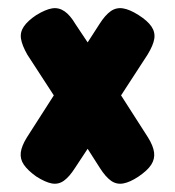

<svg xmlns="http://www.w3.org/2000/svg" viewBox="-20 -482 429 471"><path d="M277 -248 343 -145Q356 -124 358 -108Q360 -92 351 -78Q342 -64 320 -49Q299 -35 282.5 -32Q266 -29 252.5 -38.5Q239 -48 225 -70L195 -117L164 -70Q150 -48 136.5 -38.5Q123 -29 107 -32Q91 -35 69 -49Q48 -64 38.5 -78Q29 -92 31 -108Q33 -124 46 -145L112 -248L47 -348Q34 -371 31.5 -387Q29 -403 38.5 -417Q48 -431 69 -445Q92 -459 108 -461.5Q124 -464 138 -454.5Q152 -445 165 -423L195 -378L224 -423Q238 -445 251.5 -454.5Q265 -464 281.5 -461.5Q298 -459 320 -445Q342 -431 351.5 -417Q361 -403 358.5 -387Q356 -371 342 -348Z"/></svg>

Font: Fredoka Condensed SemiBold
Style: Regular
Weight: 600
Width: 3
Designer: Ben Nathan
Foundry: Milena B. Brandão, Ben Nathan
Version: Version 2.001